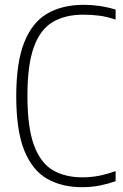

<svg xmlns="http://www.w3.org/2000/svg" viewBox="-20 -769 510 798"><path d="M321 9Q237 9 175.8 -26Q114.5 -61 81 -143.5Q47.5 -226 47.5 -369Q47.5 -509.5 80.8 -593Q114 -676.5 176.8 -712.8Q239.5 -749 328.5 -749Q394.5 -749 460.5 -729.5V-687.5Q424 -700 391.8 -704Q359.5 -708 325.5 -708Q251 -708 199.2 -677.5Q147.5 -647 120.8 -573.5Q94 -500 94 -371Q94 -238.5 121.5 -164.8Q149 -91 200 -61.5Q251 -32 322 -32Q357.5 -32 390 -38.2Q422.5 -44.5 460.5 -58V-16Q431.5 -5.5 396.2 1.8Q361 9 321 9Z"/></svg>

Font: Encode Sans Cnd XLt
Style: Regular
Weight: 200
Width: 3
Designer: Multiple Designers
Foundry: Impallari Type
Version: Version 3.002; ttfautohint (v1.8.3) -l 8 -r 50 -G 200 -x 14 